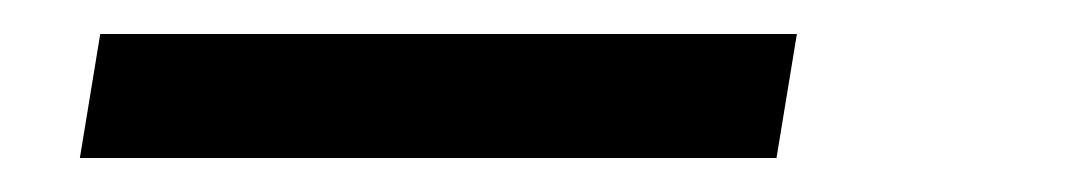

<svg xmlns="http://www.w3.org/2000/svg" viewBox="-20 -20 640 113"><path d="M437 73H27L39 0H449Z"/></svg>

Font: Iosevka HT Extended
Style: Italic
Weight: 400
Width: 7
Italic angle: -9°
Monospace: yes
Designer: Belleve Invis
Foundry: Belleve Invis
Version: Version 32.3.0; ttfautohint (v1.8.4)